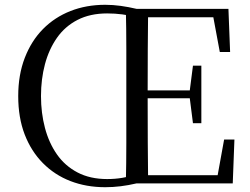

<svg xmlns="http://www.w3.org/2000/svg" viewBox="-20 -765 1041 801"><path d="M151 -364Q151 -294 167.5 -231.5Q184 -169 217.5 -121Q251 -73 303.5 -45.5Q356 -18 427 -18Q460 -18 489.5 -23Q519 -28 550 -39V0Q516 8 483.5 12Q451 16 419 16Q340 16 274 -9.5Q208 -35 159 -84.5Q110 -134 83 -204Q56 -274 56 -364Q56 -453 83.5 -524Q111 -595 159.5 -644Q208 -693 274 -719Q340 -745 419 -745Q451 -745 483.5 -740.5Q516 -736 550 -728V-690Q520 -701 490 -705Q460 -709 427 -709Q356 -709 303.5 -682Q251 -655 217.5 -607Q184 -559 167.5 -497Q151 -435 151 -364ZM505 0Q507 -84 507 -168Q507 -252 507 -337V-391Q507 -476 507 -560.5Q507 -645 505 -728H598Q597 -645 596.5 -559.5Q596 -474 596 -380V-358Q596 -257 596.5 -170.5Q597 -84 598 0ZM785 -251 771 -361V-382L785 -491H820V-251ZM552 -355V-388H792V-355ZM897 -548 870 -693H552V-728H933L940 -548ZM915 -183H958L951 0H552V-34H888Z"/></svg>

Font: Noto Serif SC ExtraLight
Style: Regular
Weight: 400
Version: Version 2.002-H1;hotconv 1.1.0;makeotfexe 2.6.0